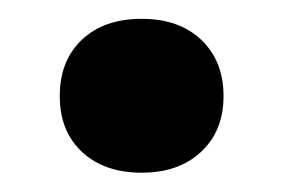

<svg xmlns="http://www.w3.org/2000/svg" viewBox="-20 -176 302 204"><path d="M43.5 -74Q43.5 -111.5 67 -133.8Q90.5 -156 130.5 -156Q170.5 -156 194 -133.5Q217.5 -111 217.5 -74Q217.5 -37 193.8 -14.8Q170 7.5 130.5 7.5Q91 7.5 67.2 -14.5Q43.5 -36.5 43.5 -74Z"/></svg>

Font: Encode Sans SemiBold
Style: Regular
Weight: 600
Designer: Multiple Designers
Foundry: Impallari Type
Version: Version 2.000